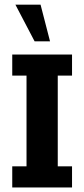

<svg xmlns="http://www.w3.org/2000/svg" viewBox="-20 -822 370 842"><path d="M33.7 0V-92.6H96.3V-490.4H33.7V-583H295.9V-490.4H233.3V-92.6H295.9V0ZM131.7 -640.8 47.6 -801.5H157.9L199.4 -640.8Z"/></svg>

Font: Rokkitt SemiBold
Style: Regular
Weight: 600
Designer: Vernon Adams
Foundry: Vernon Adams
Version: Version 3.103